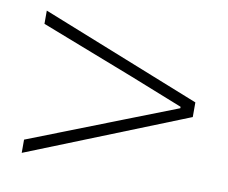

<svg xmlns="http://www.w3.org/2000/svg" viewBox="-54 -629 629 529"><g transform="rotate(10 260.5 -365.0)"><path d="M37 -166 484 -345V-386L37 -564V-527L300 -425L446 -367V-363L300 -306L37 -203Z"/></g></svg>

Font: Noto Sans T Chinese Thin
Style: Regular
Weight: 100
Designer: Ryoko NISHIZUKA (kana & ideographs); Paul D. Hunt (Latin, Greek & Cyrillic); Wenlong ZHANG (bopomofo); Sandoll Communica
Foundry: Adobe Systems Incorporated
Version: Version 1.000;PS 1;hotconv 1.0.78;makeotf.lib2.5.61930